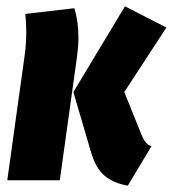

<svg xmlns="http://www.w3.org/2000/svg" viewBox="-20 -570 546 607"><path d="M266 -95 212 -279 375 -550 506 -483 373 -279 427 -145Q434 -128 441 -119.5Q448 -111 459 -108L384 17Q338 9 309.5 -15.5Q281 -40 266 -95ZM57 -388Q63 -426 63 -470Q63 -502 60 -526L215 -544Q228 -503 228 -450Q228 -425 223 -387L169 0H3Z"/></svg>

Font: Fira Sans Extra Condensed ExtraBold
Style: Italic
Weight: 800
Width: 3
Italic angle: -8°
Designer: Carrois Corporate & Edenspiekermann AG
Foundry: Carrois Corporate GbR & Edenspiekermann AG
Version: Version 4.203